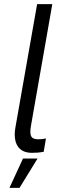

<svg xmlns="http://www.w3.org/2000/svg" viewBox="-20 -740 299 936"><path d="M135 5C158 5 171 4 193 0L204 -65C191 -62 178 -61 167 -61C129 -61 123 -80 131 -127L235 -720H161L55 -118C42 -42 70 5 135 5ZM26 176H75L163 33H92Z"/></svg>

Font: Fixel Display
Style: Italic
Weight: 400
Italic angle: -10°
Designer: AlfaBravo + MacPaw
Foundry: Kyrylo Tkachov, Marchela Mozhyna, Serhii Makarenko, Maria Weinstein, Zakhar Kryvoshyya
Version: Version 1.210;Glyphs 3.2 (3217)